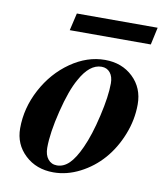

<svg xmlns="http://www.w3.org/2000/svg" viewBox="-74 -679 648 754"><g transform="rotate(10 250.0 -302.0)"><path d="M313 -457Q380.9 -457 425 -414.8Q469.2 -372.6 469.2 -307.1Q469.2 -245.6 445.8 -186.5Q422.4 -127.4 384.3 -83.7Q346.2 -40 294.4 -13.4Q242.7 13.2 189 13.2Q120.6 13.2 75.7 -29.1Q30.8 -71.3 30.8 -134.8Q30.8 -215.8 70.8 -290.8Q110.8 -365.7 176.5 -411.4Q242.2 -457 313 -457ZM304.2 -428.2Q256.3 -428.2 219.2 -359.9Q192.9 -314.5 170.9 -225.8Q148.9 -137.2 148.9 -78.1Q148.9 -49.3 162.4 -32.7Q175.8 -16.1 198.2 -16.1Q224.6 -16.1 246.8 -37.8Q269 -59.6 290 -106Q314 -158.2 332.5 -238.5Q351.1 -318.8 351.1 -370.1Q351.1 -397 338.4 -412.6Q325.7 -428.2 304.2 -428.2ZM494.1 -617.2 479 -547.9H155.8L171.9 -617.2Z"/></g></svg>

Font: Accordance
Style: Bold-Italic
Weight: 700
Italic angle: -11°
Version: Version 1.2 (build January 31, 2020) Miklal Software Solutio